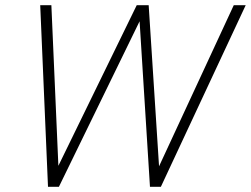

<svg xmlns="http://www.w3.org/2000/svg" viewBox="-20 -720 967 740"><path d="M165 0 135 -700H178L205 -81L507 -700H553L593 -79L881 -700H927L600 0H558L518 -638L207 0Z"/></svg>

Font: Red Hat Display
Style: Italic
Weight: 300
Italic angle: -12°
Designer: Pentagram, MCKL
Foundry: Pentagram, MCKL
Version: Version 1.023